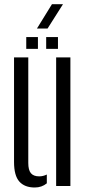

<svg xmlns="http://www.w3.org/2000/svg" viewBox="-20 -868 403 896"><path d="M45.5 -112V-600H112V-107.5Q112 -74.5 124.2 -59.8Q136.5 -45 163 -45Q181 -45 198.5 -53.5V-12.5Q175 7 142 7Q95 7 70.2 -20.8Q45.5 -48.5 45.5 -112ZM242 0V-600H308.5V0ZM195.5 -640V-695H250.5V-640ZM102.5 -640V-695H157V-640ZM152.5 -735 222.5 -848.5H274L202 -735Z"/></svg>

Font: Big Shoulders Stencil Display
Style: Regular
Weight: 400
Designer: Patric King
Foundry: XO Type Co
Version: Version 1.000